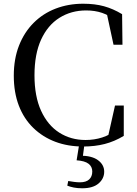

<svg xmlns="http://www.w3.org/2000/svg" viewBox="-20 -769 734 1030"><path d="M426 17Q344 17 276.5 -8.5Q209 -34 158.5 -83Q108 -132 81 -202.5Q54 -273 54 -363Q54 -453 82 -524.5Q110 -596 160.5 -646.5Q211 -697 279 -723Q347 -749 426 -749Q489 -749 538 -735.5Q587 -722 635 -693L637 -529H589L550 -710L607 -691V-656Q566 -687 527.5 -700Q489 -713 442 -713Q362 -713 299 -673.5Q236 -634 200.5 -556.5Q165 -479 165 -365Q165 -252 200.5 -174.5Q236 -97 298 -57.5Q360 -18 439 -18Q486 -18 528 -31.5Q570 -45 612 -76V-42L557 -25L597 -203H644V-40Q594 -10 541.5 3.5Q489 17 426 17ZM391 91 406 -2H434L423 81L409 66Q473 66 506 90.5Q539 115 539 152Q539 189 509 215Q479 241 421 241Q395 241 375.5 237Q356 233 341 227L346 202Q363 205 379 207Q395 209 409 209Q442 209 458.5 193.5Q475 178 475 151Q475 125 455 109.5Q435 94 391 91Z"/></svg>

Font: Noto Serif JP ExtraLight Medium
Style: Regular
Weight: 500
Version: Version 2.003-H1;hotconv 1.1.1;makeotfexe 2.6.0